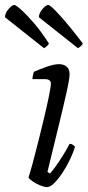

<svg xmlns="http://www.w3.org/2000/svg" viewBox="-77 -761 358 781"><path d="M114 0Q103 0 86 -7Q69 -14 55.5 -23.5Q42 -33 39 -39Q45 -57 56 -97.5Q67 -138 79.5 -188Q92 -238 103.5 -286.5Q115 -335 122.5 -372Q130 -409 130 -421Q130 -439 106 -439H55Q55 -446 57 -455Q59 -464 61 -469Q86 -480 114.5 -490Q143 -500 163 -500Q182 -500 194 -490Q206 -480 206 -458Q206 -440 193 -382Q180 -324 159.5 -240.5Q139 -157 116 -62L126 -55Q135 -64 150 -85Q165 -106 180.5 -131Q196 -156 206 -176Q214 -176 219.5 -172Q225 -168 228 -164Q222 -143 209 -115Q196 -87 179 -61Q162 -35 145 -17.5Q128 0 114 0ZM240 -565 81 -691Q82 -709 96.5 -725Q111 -741 119 -741Q128 -741 167 -698Q206 -655 260 -584Q258 -579 252 -573.5Q246 -568 240 -565ZM102 -565 -57 -691Q-56 -709 -41.5 -725Q-27 -741 -19 -741Q-13 -741 9 -721.5Q31 -702 61.5 -666.5Q92 -631 122 -584Q120 -579 114 -573.5Q108 -568 102 -565Z"/></svg>

Font: Texturina 72pt 72pt Light
Style: Italic
Weight: 300
Italic angle: -11°
Designer: Guillermo Torres Carreño
Foundry: Omnibus-Type
Version: Version 1.002; ttfautohint (v1.8.3)